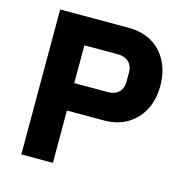

<svg xmlns="http://www.w3.org/2000/svg" viewBox="-104 -795 863 893"><g transform="rotate(15 328.0 -349.0)"><path d="M229 0H77V-698H407Q472 -698 519.5 -670Q567 -642 593 -591.5Q619 -541 619 -475Q619 -409 593 -359Q567 -309 519.5 -280.5Q472 -252 407 -252H229ZM229 -566V-384H389Q412 -384 428 -392Q444 -400 453 -415.5Q462 -431 462 -453V-497Q462 -520 453 -535Q444 -550 428 -558Q412 -566 389 -566Z"/></g></svg>

Font: IBM Plex Sans
Style: Bold
Weight: 700
Designer: Mike Abbink, Paul van der Laan, Pieter van Rosmalen
Foundry: Bold Monday
Version: Version 3.201